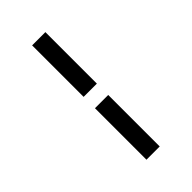

<svg xmlns="http://www.w3.org/2000/svg" viewBox="-285 -913 1147 1147"><g transform="rotate(-45 288.0 -340.0)"><path d="M232 -388H344V-823H232ZM232 143H344V-292H232Z"/></g></svg>

Font: Iosevka Sparkle Semibold
Style: Regular
Weight: 600
Designer: Belleve Invis
Foundry: Belleve Invis
Version: Version 4.5.0; ttfautohint (v1.8.3)